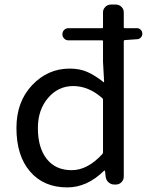

<svg xmlns="http://www.w3.org/2000/svg" viewBox="-20 -816 659 849"><path d="M432.6 -134.8Q435.5 -137.7 435.5 -142.6V-375Q435.5 -378.9 432.6 -381.8Q372.1 -435.5 303.7 -435.5Q237.3 -435.5 192.4 -382.8Q147.5 -330.1 147.5 -250Q147.5 -163.1 186.5 -113.3Q225.6 -63.5 296.9 -63.5Q367.2 -63.5 432.6 -134.8ZM585.9 -691.4Q595.7 -691.4 602.5 -684.1Q609.4 -676.8 609.4 -667Q609.4 -657.2 602.5 -649.9Q595.7 -642.6 585.9 -642.6L531.2 -638.7Q527.3 -637.7 527.3 -633.8V-35.2Q527.3 -20.5 517.1 -10.3Q506.8 0 492.2 0H485.4Q470.7 0 460 -9.8Q449.2 -19.5 447.3 -34.2L444.3 -60.5Q444.3 -61.5 442.9 -61.5Q441.4 -61.5 439.5 -60.5Q365.2 12.7 277.3 12.7Q173.8 12.7 113.3 -57.1Q52.7 -127 52.7 -250Q52.7 -366.2 122.1 -439.5Q191.4 -512.7 288.1 -512.7Q332 -512.7 365.7 -498Q399.4 -483.4 437.5 -453.1Q438.5 -452.1 439.5 -452.6Q440.4 -453.1 440.4 -454.1L435.5 -543V-633.8Q435.5 -637.7 431.6 -637.7H282.2Q271.5 -637.7 263.7 -645.5Q255.9 -653.3 255.9 -664.6Q255.9 -675.8 263.7 -683.6Q271.5 -691.4 282.2 -691.4H431.6Q435.5 -691.4 435.5 -695.3V-761.7Q435.5 -775.4 445.8 -785.6Q456.1 -795.9 470.7 -795.9H492.2Q506.8 -795.9 517.1 -785.6Q527.3 -775.4 527.3 -761.7V-695.3Q527.3 -691.4 531.2 -691.4Z"/></svg>

Font: Gen Jyuu GothicL Regular
Style: Regular
Weight: 400
Designer: [Source Han Sans]
Ryoko NISHIZUKA  (kana & ideographs); Paul D. Hunt (Latin, Greek & Cyrillic); Wenlong ZHANG  (bopomofo
Version: Version 1.002.20150607